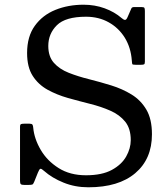

<svg xmlns="http://www.w3.org/2000/svg" viewBox="-20 -780 712 815"><path d="M539.5 -523.5C540.2 -515.2 540.8 -510 541.5 -508C542.2 -506 547 -505 556 -505H578C584.3 -505 588.8 -505.6 591.2 -506.8C593.8 -507.9 595 -511.7 595 -518V-733.5C595 -740.2 594.2 -744.6 592.8 -746.8C591.2 -748.9 587.3 -750 581 -750H549C543 -750 539.2 -748 537.5 -744L522 -708.5C518.3 -699.5 514.5 -695.2 510.5 -695.5C506.5 -695.8 501.7 -698.5 496 -703.5C476 -720.8 452.1 -734.6 424.2 -744.8C396.4 -754.9 366.7 -760 335 -760C291.3 -760 251.3 -752.7 215 -738C178.7 -723.3 149.6 -700.8 127.8 -670.5C105.9 -640.2 95 -601.7 95 -555C95 -515 102.9 -482.7 118.8 -458C134.6 -433.3 155.6 -413.8 181.8 -399.2C207.9 -384.8 236.7 -373.1 268 -364.2C299.3 -355.4 330.7 -347.1 362 -339.2C393.3 -331.4 422.1 -321.8 448.2 -310.2C474.4 -298.8 495.4 -283.2 511.2 -263.8C527.1 -244.2 535 -218 535 -185C535 -162 528.6 -139 515.8 -116C502.9 -93 482.6 -73.9 454.8 -58.8C426.9 -43.6 390.3 -36 345 -36C299.7 -36 260.8 -46.2 228.5 -66.8C196.2 -87.2 170.9 -113 152.8 -144C134.6 -175 124 -206.3 121 -238C120.7 -243.7 119.6 -247.9 117.8 -250.8C115.9 -253.6 111.7 -255 105 -255H84C77 -255 72.1 -254.4 69.2 -253.2C66.4 -252.1 65 -248 65 -241V-12C65 -4.7 66.2 0 68.8 2C71.2 4 76.3 5 84 5H99.5C109.2 5 115.2 4.3 117.8 3C120.2 1.7 122.8 -2.3 125.5 -9L141 -47.5C145 -57.5 148.5 -62.8 151.5 -63.5C154.5 -64.2 159.7 -61.2 167 -54.5C189.7 -34.5 217.2 -17.9 249.8 -4.8C282.2 8.4 317.3 15 355 15C440.7 15 507.1 -5 554.2 -45C601.4 -85 625 -140 625 -210C625 -253 617.1 -287.9 601.2 -314.8C585.4 -341.6 564.4 -363 538.2 -379C512.1 -395 483.3 -407.8 452 -417.5C420.7 -427.2 389.3 -435.9 358 -443.8C326.7 -451.6 297.9 -460.7 271.8 -471C245.6 -481.3 224.6 -495.4 208.8 -513.2C192.9 -531.1 185 -555 185 -585C185 -619.7 197.2 -649 221.5 -673C245.8 -697 287 -709 345 -709C381 -709 413.2 -701.1 441.5 -685.2C469.8 -669.4 492.6 -647.6 509.8 -619.8C526.9 -591.9 536.8 -559.8 539.5 -523.5Z"/></svg>

Font: Besley*
Style: Regular
Weight: 400
Designer: Owen Earl
Foundry: indestructible type*
Version: Version 3.000; ttfautohint (v1.8.3)